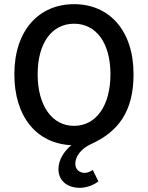

<svg xmlns="http://www.w3.org/2000/svg" viewBox="-20 -687 712 923"><path d="M261 126C261 185 307 216 364 216C393 216 431 203 453 185L426 130C415 137 402 144 387 144C365 144 342 130 342 100C342 69 365 30 417 6C547 -53 622 -149 622 -330C622 -541 505 -667 336 -667C167 -667 49 -541 49 -330C49 -127 155 3 323 11C289 39 261 80 261 126ZM511 -330C511 -179 442 -82 336 -82C230 -82 161 -179 161 -330C161 -481 230 -573 336 -573C442 -573 511 -481 511 -330Z"/></svg>

Font: Cambridge Sans Medium
Style: Regular
Weight: 500
Version: Version 2.020;PS 002.020;hotconv 1.0.88;makeotf.lib2.5.64775